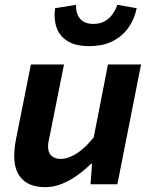

<svg xmlns="http://www.w3.org/2000/svg" viewBox="-20 -763 640 795"><path d="M167 12Q105 12 72 -21Q39 -54 39 -116Q39 -134 41 -152.5Q43 -171 47 -190L108 -496H245L187 -206Q184 -192 181.5 -179.5Q179 -167 179 -156Q179 -131 193 -118Q207 -105 231 -105Q262 -105 297.5 -127.5Q333 -150 368 -194L427 -496H564L466 0H355L361 -85H357Q333 -61 302 -38.5Q271 -16 237 -2Q203 12 167 12ZM349 -572Q293 -572 259.5 -593Q226 -614 214 -649.5Q202 -685 208 -729L295 -743Q294 -721 301 -703Q308 -685 324 -674.5Q340 -664 367 -664Q393 -664 412.5 -674.5Q432 -685 445 -703Q458 -721 466 -743L546 -729Q537 -685 512.5 -649.5Q488 -614 447.5 -593Q407 -572 349 -572Z"/></svg>

Font: Source Code Pro ExtraLight
Style: Bold Italic
Weight: 700
Italic angle: -11°
Monospace: yes
Version: Version 1.016;hotconv 1.0.116;makeotfexe 2.5.65601